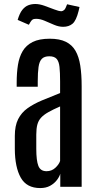

<svg xmlns="http://www.w3.org/2000/svg" viewBox="-20 -935 487 961"><path d="M181.2 6.3Q113.3 6.3 84 -45.7Q54.7 -97.7 54.2 -189V-254.9Q54.2 -305.7 70.8 -338.6Q87.4 -371.6 117.9 -393.3Q148.4 -415 189.9 -432.4Q231.4 -449.7 280.8 -469.2V-527.3Q280.8 -572.3 277.8 -599.9Q274.9 -627.4 263.4 -640.4Q252 -653.3 226.6 -653.3Q201.7 -653.3 189.2 -640.4Q176.8 -627.4 172.9 -599.6Q168.9 -571.8 168.9 -527.8V-501H63.5V-522Q63.5 -569.8 69.8 -609.9Q76.2 -649.9 93.5 -679.2Q110.8 -708.5 143.6 -724.9Q176.3 -741.2 229 -741.2Q278.3 -741.2 309.6 -725.8Q340.8 -710.4 357.9 -680.7Q375 -650.9 381.8 -606.7Q388.7 -562.5 388.7 -504.4V0H281.7V-65.4Q276.9 -49.3 263.9 -32.7Q251 -16.1 230.5 -4.9Q210 6.3 181.2 6.3ZM212.9 -78.1Q238.8 -78.1 257.1 -95.2Q275.4 -112.3 280.8 -129.4V-402.3Q245.1 -386.7 221.9 -373.5Q198.7 -360.4 185.5 -345.9Q172.4 -331.5 167 -311.5Q161.6 -291.5 161.6 -261.2V-190.4Q161.6 -130.9 172.1 -104.5Q182.6 -78.1 212.9 -78.1ZM295.9 -800.8Q274.4 -800.8 250.7 -810.8Q227.1 -820.8 204.1 -830.8Q181.2 -840.8 160.6 -840.8Q152.8 -840.8 149.4 -839.8Q141.6 -837.9 136.5 -830.8Q131.3 -823.7 124.5 -811L68.4 -835.4Q78.1 -868.7 91.6 -885.5Q105 -902.3 121.6 -908.7Q138.2 -915 157.2 -915Q177.2 -915 202.9 -906Q228.5 -897 251.5 -887.9Q274.4 -878.9 286.6 -878.9H288.6Q295.4 -879.9 301.8 -885.7Q308.1 -891.6 315.9 -913.6L377.9 -899.9L373.5 -880.4Q361.3 -831.5 343 -816.2Q324.7 -800.8 295.9 -800.8Z"/></svg>

Font: Antonio Medium
Style: Regular
Weight: 500
Designer: Vernon Adams
Foundry: Vernon Adams
Version: Version 1.002